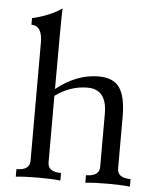

<svg xmlns="http://www.w3.org/2000/svg" viewBox="-54 -819 705 865"><g transform="rotate(5 298.5 -386.5)"><path d="M565.9 0Q525.4 -4.4 466.3 -4.4Q407.2 -4.4 364.3 0V-34.2Q424.3 -34.2 424.8 -76.7V-317.9Q424.8 -427.7 336.9 -427.7Q259.8 -427.7 191.4 -377.9V-76.7Q191.4 -34.2 251.5 -34.2V0Q210.9 -4.4 151.9 -4.4Q92.8 -4.4 49.8 0V-34.2Q109.9 -34.2 109.9 -76.7V-612.8Q109.4 -688 60.5 -688V-717.8Q140.6 -736.3 193.8 -773.4Q191.4 -727.1 191.4 -408.7Q283.7 -482.4 383.3 -482.4Q449.7 -482.4 477.8 -441.7Q505.9 -400.9 505.9 -311.5V-76.7Q505.9 -34.2 565.9 -34.2Z"/></g></svg>

Font: Kelvinch
Style: Regular
Weight: 400
Designer: Paul James MIller
Foundry: High-Logic / Made with FontCreator
Version: Version 3.30 September 23, 2016